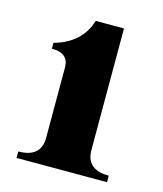

<svg xmlns="http://www.w3.org/2000/svg" viewBox="-82 -829 523 615"><g transform="rotate(15 179.5 -521.0)"><path d="M104.2 -596.4Q104.2 -643.3 48.1 -643.3V-662.6Q137.2 -687.3 160.6 -765.6H254.4V-362.8Q254.4 -297.4 329.3 -297.4V-275.9H29.3V-297.4Q104.2 -297.4 104.2 -362.8Z"/></g></svg>

Font: itsadzoke
Style: Regular
Weight: 700
Width: 7
Version: Version 0.45